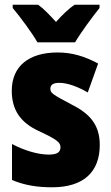

<svg xmlns="http://www.w3.org/2000/svg" viewBox="-20 -786 472 816"><path d="M139 -606H299C323 -647 373 -715 403 -752V-766H297C272 -749 247 -725 218 -693C189 -724 167 -748 142 -766H34V-752C63 -718 118 -644 139 -606ZM404 -170C404 -259 358 -305 282 -343C205 -384 194 -390 194 -409C194 -426 207 -434 232 -434C268 -434 314 -416 353 -393L397 -516C339 -547 286 -563 225 -563C103 -563 30 -505 30 -400C30 -318 68 -265 143 -230C225 -192 237 -180 237 -160C237 -138 221 -129 187 -129C139 -129 80 -148 31 -174V-21C86 2 140 10 201 10C335 10 404 -55 404 -170Z"/></svg>

Font: Noto Sans Khmer Condensed Black
Style: Regular
Weight: 900
Width: 3
Designer: Danh Hong and the Monotype Design Team
Foundry: Monotype Imaging Inc.
Version: Version 2.004